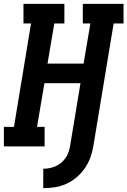

<svg xmlns="http://www.w3.org/2000/svg" viewBox="-24 -755 657 990"><path d="M199 215V115Q215 115 231 112Q247 109 262 102.5Q277 96 290.5 85Q304 74 313.5 60.5Q323 47 328.5 31.5Q334 16 337 0L391 -326H205L167 -101H206V0H-4V-101H48L136 -634H97V-735H308V-634H256L221 -427H407L442 -634H403V-735H613V-634H562L457 0Q452 30 441.5 58.5Q431 87 413 113Q395 139 370.5 159.5Q346 180 317.5 193Q289 206 259 210.5Q229 215 199 215Z"/></svg>

Font: Iosevka Etoile Oblique
Style: Bold
Weight: 700
Italic angle: -9°
Designer: Belleve Invis
Foundry: Belleve Invis
Version: Version 15.5.2; ttfautohint (v1.8.4)